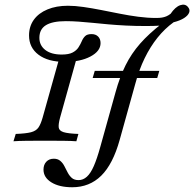

<svg xmlns="http://www.w3.org/2000/svg" viewBox="-20 -607 834 825"><path d="M290.3 197.6Q234.7 197.6 200.8 176.6Q166.9 155.6 166.9 121.8Q166.9 100.8 179 87.9Q191.1 75 211.3 75Q228.2 75 239.1 84.3Q250 93.5 256.9 107.3Q263.7 121 271 134.7Q278.2 148.4 288.7 157.7Q299.2 166.9 317.7 166.9Q337.1 166.9 353.2 152.4Q369.4 137.9 383.1 106.5Q396.8 75 410.5 25.8L476.6 -211.3Q494.4 -275.8 519.4 -326.2Q544.4 -376.6 582.3 -419.8Q620.2 -462.9 675.8 -505.6L694.4 -498.4Q680.6 -497.6 666.9 -496.8Q653.2 -496 637.9 -495.6Q622.6 -495.2 606.5 -495.2Q561.3 -495.2 521.4 -497.2Q481.5 -499.2 445.6 -502.4Q409.7 -505.6 377.8 -508.9Q346 -512.1 317.3 -514.1Q288.7 -516.1 262.9 -516.1Q205.6 -516.1 177.4 -498.8Q149.2 -481.5 149.2 -444.4Q149.2 -412.1 174.6 -392.3Q200 -372.6 245.2 -372.6Q275.8 -372.6 292.3 -381.5Q308.9 -390.3 317.3 -403.6Q325.8 -416.9 331.5 -430.2Q337.1 -443.5 346 -452Q354.8 -460.5 373.4 -460.5Q391.1 -460.5 401.6 -450Q412.1 -439.5 412.1 -421.8Q412.1 -387.1 368.5 -364.1Q325 -341.1 258.1 -341.1Q186.3 -341.1 145.6 -371.8Q104.8 -402.4 104.8 -454.8Q104.8 -493.5 125.4 -522.2Q146 -550.8 183.9 -566.5Q221.8 -582.3 271.8 -582.3Q302.4 -582.3 338.7 -577Q375 -571.8 414.1 -564.1Q453.2 -556.5 493.5 -548.4Q533.9 -540.3 573.8 -535.1Q613.7 -529.8 650.8 -529.8Q666.1 -529.8 675.8 -531.5Q685.5 -533.1 694.4 -536.7Q703.2 -540.3 712.9 -547.6Q733.1 -577.4 754.4 -584.7Q775.8 -591.9 787.9 -576.6Q797.6 -565.3 792.7 -552.8Q787.9 -540.3 771 -529.4Q754 -518.5 725.8 -511.3Q687.9 -483.9 656.9 -445.2Q625.8 -406.5 601.6 -356.9Q577.4 -307.3 561.3 -246.8L494.4 -6.5Q465.3 98.4 414.9 148Q364.5 197.6 290.3 197.6ZM37.9 0 47.6 -31.5Q91.1 -33.1 112.9 -38.7Q134.7 -44.4 144.8 -58.5Q154.8 -72.6 162.9 -100.8L233.9 -354Q252.4 -352.4 271.8 -353.6Q291.1 -354.8 309.7 -358.1L237.9 -100.8Q230.6 -73.4 232.3 -59.3Q233.9 -45.2 253.2 -39.1Q272.6 -33.1 316.9 -31.5L308.1 0Q287.9 -1.6 252.4 -2Q216.9 -2.4 173.4 -2.4Q128.2 -2.4 93.5 -2Q58.9 -1.6 37.9 0ZM378.2 -271.8 387.1 -302.4H664.5L655.6 -271.8Z"/></svg>

Font: Playfair 12pt Light
Style: Italic
Weight: 300
Italic angle: -15.6°
Designer: Claus Eggers Sørensen
Foundry: Claus Eggers Sørensen
Version: Version 2.000;gftools[0.9.28]